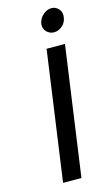

<svg xmlns="http://www.w3.org/2000/svg" viewBox="-117 -584 485 838"><g transform="rotate(-15 125.0 -165.0)"><path d="M141 -374H224L142 210H59ZM207 -540Q226 -540 239.5 -525Q253 -510 249 -487Q246 -464 228.5 -449.5Q211 -435 192 -435Q172 -435 158 -449.5Q144 -464 147 -487Q152 -510 169.5 -525Q187 -540 207 -540Z"/></g></svg>

Font: Josefin Slab
Style: Bold Italic
Weight: 700
Italic angle: -12°
Designer: Santiago Orozco
Foundry: Typemade
Version: Version 2.000